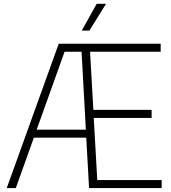

<svg xmlns="http://www.w3.org/2000/svg" viewBox="-20 -964 875 984"><path d="M14.5 0 281 -740H803.5V-699H441.5L458.5 -401H757V-359.5H460.5L478.5 -41H808.5V0H436.5L422 -258.5H153.5L61 0ZM311 -699 168 -299.5H420L398 -699ZM399 -807 475.5 -944.5H523.5L438 -807Z"/></svg>

Font: Encode Sans SmCnd XLt
Style: Regular
Weight: 200
Width: 4
Designer: Multiple Designers
Foundry: Impallari Type
Version: Version 3.002; ttfautohint (v1.8.3) -l 8 -r 50 -G 200 -x 14 